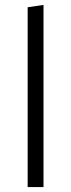

<svg xmlns="http://www.w3.org/2000/svg" viewBox="-20 -761 290 781"><path d="M92.5 0Q92.5 -55.5 92.5 -107Q92.5 -158.5 92.5 -219.5V-494Q92.5 -557 92.5 -616.5Q92.5 -676 92.5 -731.5L157 -741Q157 -680 157 -619.8Q157 -559.5 157 -494V-219.5Q157 -158.5 157 -107Q157 -55.5 157 0Z"/></svg>

Font: Commissioner Thin Light
Style: Regular
Weight: 300
Version: Version 1.000